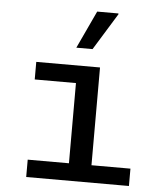

<svg xmlns="http://www.w3.org/2000/svg" viewBox="-53 -802 707 849"><g transform="rotate(5 300.0 -378.0)"><path d="M95 0V-77H278V-433H95V-511H378V-77H551V0ZM266 -589 344 -756H438L439 -753L338 -589Z"/></g></svg>

Font: Chivo Mono
Style: Regular
Weight: 400
Monospace: yes
Designer: Hector Gatti
Foundry: Omnibus-Type
Version: Version 1.008; ttfautohint (v1.8.4.7-5d5b)